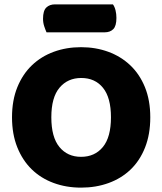

<svg xmlns="http://www.w3.org/2000/svg" viewBox="-20 -841 743 879"><path d="M35 -304Q35 -382 59.5 -442Q84 -502 126.5 -542.5Q169 -583 226.5 -604Q284 -625 351 -625Q418 -625 475.5 -604Q533 -583 576 -542.5Q619 -502 643.5 -442Q668 -382 668 -304Q668 -226 644 -165.5Q620 -105 577.5 -64.5Q535 -24 477 -3Q419 18 351 18Q283 18 225 -3.5Q167 -25 125 -66Q83 -107 59 -167Q35 -227 35 -304ZM215 -304Q215 -213 252 -168Q289 -123 351 -123Q414 -123 451 -168Q488 -213 488 -304Q488 -394 451.5 -439Q415 -484 352 -484Q290 -484 252.5 -439.5Q215 -395 215 -304ZM193 -693Q188 -704 182.5 -720.5Q177 -737 177 -755Q177 -792 192 -806.5Q207 -821 232 -821H497Q505 -810 509 -793.5Q513 -777 513 -759Q513 -722 498.5 -707.5Q484 -693 459 -693Z"/></svg>

Font: Baloo Thambi
Style: Regular
Weight: 400
Designer: Aadarsh Rajan and Ek Type
Foundry: Ek Type
Version: Version 1.100;PS 1.000;hotconv 1.0.88;makeotf.lib2.5.647800;